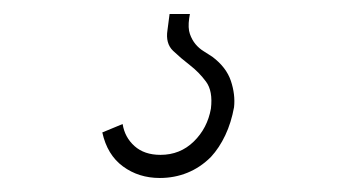

<svg xmlns="http://www.w3.org/2000/svg" viewBox="-20 -20 492 274"><path d="M222 0H251L250 6Q248 20 251 28.5Q254 37 259 43Q264 49 270.5 53Q277 57 283 61Q303 76 309.5 95.5Q316 115 314 133Q310 155 301.5 173Q293 191 281 204Q266 219 247.5 226.5Q229 234 208 234Q178 234 155.5 217.5Q133 201 126 169Q133 166 140.5 163Q148 160 155 157Q158 176 172 188.5Q186 201 209 201Q237 201 256.5 182Q276 163 281 135Q284 110 274 96.5Q264 83 251 73Q238 63 227 52.5Q216 42 219 23Z"/></svg>

Font: Josefin Slab
Style: Italic
Weight: 400
Italic angle: -12°
Designer: Santiago Orozco
Foundry: Typemade
Version: Version 2.000